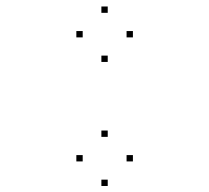

<svg xmlns="http://www.w3.org/2000/svg" viewBox="-20 -562 660 606"><path d="M399.5 -52.5V-72.5H379.5V-52.5ZM320 -130V-150H300V-130ZM241 -52.5V-72.5H221V-52.5ZM320 25V5H300V25ZM399.5 -444V-464H379.5V-444ZM320 -521.5V-541.5H300V-521.5ZM241 -444V-464H221V-444ZM320 -366.5V-386.5H300V-366.5Z"/></svg>

Font: Monaspace Radon Dots Var
Style: Regular
Weight: 400
Designer: Riley Cran and the Lettermatic Team
Version: Version 1.100 (Monaspace Radon Dots)